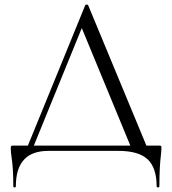

<svg xmlns="http://www.w3.org/2000/svg" viewBox="-20 -657 750 836"><path d="M364 -634 627 0H557L329 -552L357 -586L118 0H92L351 -634Q352 -637 357.5 -637Q363 -637 364 -634ZM30 25Q27 6 27 -12Q27 -20 29 -21.5Q31 -23 38 -23H672Q680 -23 681.5 -21.5Q683 -20 683 -12Q683 -7 681 15Q674 71 674 154Q674 159 668 159Q662 159 662 154Q662 74 623 37Q584 0 496 0H190Q49 0 49 154Q49 159 43.5 159Q38 159 38 154Q38 73 30 25Z"/></svg>

Font: Cormorant Infant
Style: Regular
Weight: 400
Designer: Christian Thalmann (Catharsis Fonts)
Foundry: Catharsis Fonts
Version: Version 4.000